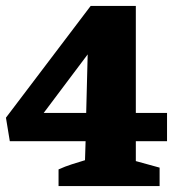

<svg xmlns="http://www.w3.org/2000/svg" viewBox="-34 -626 590 646"><path d="M163 0V-56Q185 -66 207 -73Q229 -80 252 -87L254 -151H-1L-14 -230L271 -606H423V-246H528V-151H423V-84L503 -62V0ZM113 -246H256L261 -443Z"/></svg>

Font: Piazzolla SC ExtraBold
Style: Regular
Weight: 800
Designer: Juan Pablo del Peral
Foundry: Huerta Tipografica
Version: Version 1.330